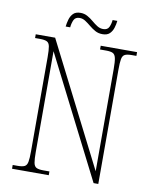

<svg xmlns="http://www.w3.org/2000/svg" viewBox="-94 -935 798 1004"><g transform="rotate(10 305.5 -432.5)"><path d="M40 0V-20H66Q91 -20 103 -26Q115 -32 118.5 -51Q122 -70 122 -108V-606Q122 -645 118.5 -663.5Q115 -682 103 -688Q91 -694 66 -694H40V-714H143L473 -63V-606Q473 -645 469 -663.5Q465 -682 453.5 -688Q442 -694 417 -694H385V-714H578V-694H554Q529 -694 517 -688Q505 -682 501.5 -663.5Q498 -645 498 -606V0H473L147 -643V-108Q147 -70 150.5 -51Q154 -32 166 -26Q178 -20 203 -20H235V0ZM383 -775Q361 -775 344 -784.5Q327 -794 312 -806.5Q297 -819 282.5 -828.5Q268 -838 252 -838Q229 -838 221 -820.5Q213 -803 211 -781H187Q189 -799 194.5 -818.5Q200 -838 213 -851.5Q226 -865 252 -865Q272 -865 289 -855.5Q306 -846 320.5 -833.5Q335 -821 350 -811.5Q365 -802 382 -802Q405 -802 413 -819Q421 -836 423 -857H448Q446 -838 440 -819Q434 -800 421 -787.5Q408 -775 383 -775Z"/></g></svg>

Font: Noto Serif Ethiopic Condensed Thin
Style: Regular
Weight: 100
Width: 3
Designer: Monotype Design Team
Foundry: Monotype Imaging Inc.
Version: Version 2.102; ttfautohint (v1.8.4.7-5d5b)